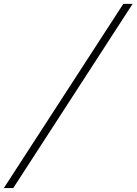

<svg xmlns="http://www.w3.org/2000/svg" viewBox="-50 -800 690 970"><path d="M573 -780.5H620L17 150H-30.5Z"/></svg>

Font: Bodoni* 06pt Medium
Style: Italic
Weight: 500
Italic angle: -13°
Version: Version 2.3